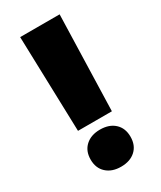

<svg xmlns="http://www.w3.org/2000/svg" viewBox="-188 -795 732 872"><g transform="rotate(-30 177.5 -358.5)"><path d="M88.9 -227.5 74.2 -727.5H281.2L266.6 -227.5ZM177.7 11.7Q130.4 11.7 101.8 -14.4Q73.2 -40.5 73.2 -85.4Q73.2 -130.4 101.8 -156.5Q130.4 -182.6 177.7 -182.6Q225.6 -182.6 253.9 -156.5Q282.2 -130.4 282.2 -85.4Q282.2 -40.5 253.9 -14.4Q225.6 11.7 177.7 11.7Z"/></g></svg>

Font: Inter Tight Black
Style: Regular
Weight: 900
Designer: Rasmus Andersson
Foundry: rsms
Version: Version 3.004; ttfautohint (v1.8.4.7-5d5b)